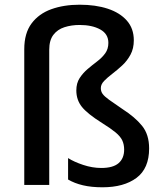

<svg xmlns="http://www.w3.org/2000/svg" viewBox="-20 -878 695 815"><path d="M548 -707Q548 -672 534 -646Q520 -620 499 -600.5Q478 -581 457 -565Q436 -549 422 -534.5Q408 -520 408 -504Q408 -490 415.5 -479.5Q423 -469 443 -454.5Q463 -440 500 -415Q553 -381 583 -344Q613 -307 613 -248Q613 -163 559.5 -123Q506 -83 415 -83Q368 -83 332 -91.5Q296 -100 269 -116V-207Q294 -191 333 -178Q372 -165 410 -165Q460 -165 483.5 -185.5Q507 -206 507 -243Q507 -265 499 -282Q491 -299 470.5 -316Q450 -333 413 -356Q351 -395 327.5 -424.5Q304 -454 304 -494Q304 -525 318 -546.5Q332 -568 352 -585Q372 -602 392.5 -617.5Q413 -633 426.5 -651.5Q440 -670 440 -696Q440 -734 405.5 -753Q371 -772 318 -772Q283 -772 253.5 -762.5Q224 -753 206.5 -730Q189 -707 189 -667V-93H83V-669Q83 -737 114 -778.5Q145 -820 198 -839Q251 -858 318 -858Q386 -858 437.5 -841Q489 -824 518.5 -790.5Q548 -757 548 -707Z"/></svg>

Font: Noto Sans Telugu UI Medium
Style: Regular
Weight: 500
Designer: Jelle Bosma - Monotype Design Team
Foundry: Monotype Imaging Inc.
Version: Version 2.005; ttfautohint (v1.8.4.7-5d5b)